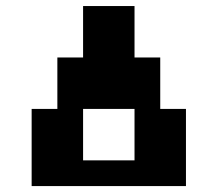

<svg xmlns="http://www.w3.org/2000/svg" viewBox="-20 -628 734 648"><path d="M86.8 0V-260.4H173.6V-434H260.4V-607.6H434V-434H520.8V-260.4H607.6V0ZM260.4 -86.8H434V-260.4H260.4Z"/></svg>

Font: 8-bit Operator+ 8
Style: Bold
Weight: 700
Designer: GrandChaos9000
Version: Version 1.3.0 - August 1, 2014